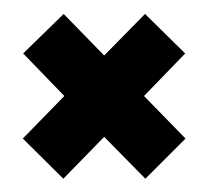

<svg xmlns="http://www.w3.org/2000/svg" viewBox="-20 -380 304 282"><path d="M193.5 -117.5 133 -179 73 -117.5 13.5 -176.5 74.5 -239 14 -301.5 73.5 -359.5 133 -298.5 193 -359.5 252 -301.5 191.5 -239 252.5 -176.5Z"/></svg>

Font: Anybody SemiBold
Style: Regular
Weight: 600
Designer: Tyler Finck
Foundry: Etcetera Type Company
Version: Version 1.010; ttfautohint (v1.8.3) -l 8 -r 50 -G 200 -x 14 